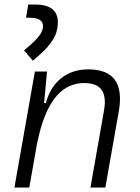

<svg xmlns="http://www.w3.org/2000/svg" viewBox="-20 -837 626 857"><path d="M44.4 0 135.7 -517.6H189.9L176.8 -377H184.6Q204.1 -448.7 253.2 -488Q302.2 -527.3 374.5 -527.3Q543 -527.3 510.3 -340.3L450.2 0H383.8L444.3 -344.2Q455.1 -405.3 433.6 -435.8Q412.1 -466.3 355 -466.3Q308.6 -466.3 268.3 -440.4Q228 -414.6 196.5 -354.2Q165 -293.9 144.5 -191.9L110.8 0ZM126.5 -565.9 87.4 -612.3 118.2 -638.7Q140.1 -657.7 156 -678.7Q171.9 -699.7 171.9 -721.2Q171.9 -757.8 111.3 -757.8H96.2L106 -816.9H136.2Q238.3 -816.9 238.3 -736.8Q238.3 -696.8 217.5 -662.1Q196.8 -627.4 161.6 -596.7Z"/></svg>

Font: Cascadia Mono Light
Style: Italic
Weight: 300
Italic angle: -10°
Monospace: yes
Designer: Aaron Bell
Foundry: Saja Typeworks
Version: Version 2404.023; ttfautohint (v1.8.4)